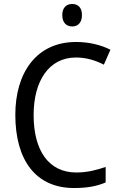

<svg xmlns="http://www.w3.org/2000/svg" viewBox="-20 -935 604 965"><path d="M343 -915C314 -915 293 -897 293 -859C293 -821 314 -802 343 -802C371 -802 392 -821 392 -859C392 -897 372 -915 343 -915ZM362 -646C416 -646 463 -630 502 -610L535 -685C486 -710 426 -724 362 -724C163 -724 57 -569 57 -358C57 -131 159 10 352 10C419 10 466 1 511 -18V-96C465 -80 417 -68 364 -68C224 -68 149 -179 149 -357C149 -527 225 -646 362 -646Z"/></svg>

Font: Noto Sans Armenian SemiCondensed
Style: Regular
Weight: 400
Width: 4
Designer: Monotype Design Team
Foundry: Monotype Imaging Inc.
Version: Version 2.008